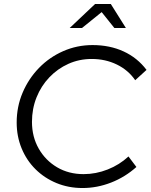

<svg xmlns="http://www.w3.org/2000/svg" viewBox="-20 -936 758 967"><path d="M396 11Q325 11 264.5 -14Q204 -39 159 -83.5Q114 -128 89 -188.5Q64 -249 64 -319Q64 -399 94 -469.5Q124 -540 176.5 -594Q229 -648 298.5 -678.5Q368 -709 446 -709Q533 -709 602.5 -677Q672 -645 718 -584L661 -532Q626 -583 568.5 -611Q511 -639 442 -639Q379 -639 324.5 -614.5Q270 -590 228.5 -546.5Q187 -503 164 -445.5Q141 -388 141 -322Q141 -247 175 -187.5Q209 -128 267.5 -93.5Q326 -59 401 -59Q463 -59 522.5 -82.5Q582 -106 627 -148L667 -95Q610 -44 539.5 -16.5Q469 11 396 11ZM331 -795 459 -916H538L614 -795H556L492 -875L393 -795Z"/></svg>

Font: Red Hat Display
Style: Italic
Weight: 400
Italic angle: -12°
Designer: Pentagram, MCKL
Foundry: Pentagram, MCKL
Version: Version 1.023; ttfautohint (v1.8.3)